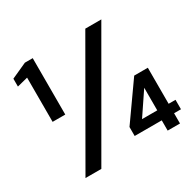

<svg xmlns="http://www.w3.org/2000/svg" viewBox="-153 -871 1054 1038"><g transform="rotate(-30 373.5 -352.0)"><path d="M94 -352V-628L27 -611V-660L124 -704H173V-352ZM96 0 499 -700H599L195 0ZM609 0V-64H440V-120L601 -348H686V-123H729V-64H686V0ZM520 -123H615V-264Z"/></g></svg>

Font: DMSans_18ptMedium
Style: Regular
Weight: 500
Designer: Colophon Foundry, Jonny Pinhorn
Foundry: Colophon Foundry
Version: Version 4.004;gftools[0.9.30]